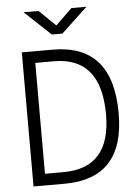

<svg xmlns="http://www.w3.org/2000/svg" viewBox="-60 -943 705 989"><g transform="rotate(-5 293.0 -449.0)"><path d="M72.8 0H232.9C439.9 0 542.5 -111.8 542.5 -336.9C542.5 -575.2 439.9 -693.4 232.9 -693.4H72.8ZM137.2 -60.1V-633.3H232.9C396 -633.3 477.1 -535.2 477.1 -336.9C477.1 -152.3 396 -60.1 232.9 -60.1ZM234.9 -771.5H289.6L424.8 -898.4H347.2L262.2 -815.9L177.2 -898.4H99.6Z"/></g></svg>

Font: Cascadia Mono NF Light
Style: Regular
Weight: 300
Monospace: yes
Designer: Aaron Bell
Foundry: Saja Typeworks
Version: Version 2404.023